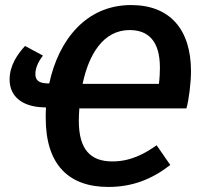

<svg xmlns="http://www.w3.org/2000/svg" viewBox="-20 -725 790 760"><path d="M718 -296C728 -331 736 -399 736 -443C736 -609 652 -705 499 -705C321 -705 212 -567 175 -395H166C136 -396 120 -406 120 -432C120 -460 136 -487 150 -505L79 -543C50 -511 18 -467 18 -410C18 -347 63 -303 152 -300H162C161 -286 161 -272 161 -258C161 -73 252 15 409 15C503 15 581 -15 654 -72L600 -150C553 -117 498 -86 425 -86C339 -86 292 -132 292 -247C292 -263 293 -279 294 -296ZM493 -606C565 -606 613 -565 613 -457C613 -439 612 -416 609 -393H307C331 -508 388 -606 493 -606Z"/></svg>

Font: Fira Sans Medium
Style: Italic
Weight: 500
Italic angle: -8°
Designer: bBox Type GmbH & Carrois Corporate GbR & Edenspiekermann AG
Foundry: bBox Type GmbH & Carrois Corporate GbR & Edenspiekermann AG
Version: Version 4.301;PS 004.301;hotconv 1.0.88;makeotf.lib2.5.64775